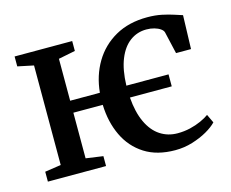

<svg xmlns="http://www.w3.org/2000/svg" viewBox="-85 -676 967 805"><g transform="rotate(-15 399.0 -273.5)"><path d="M583.5 11Q504.5 11 450.8 -23.2Q397 -57.5 368.8 -116.8Q340.5 -176 338 -251.5H210.5V-53.5L285 -43V0H32.5V-43L102.5 -53.5V-485.5L33.5 -500V-543H283.5V-500L210.5 -485.5V-303.5H339.5Q346.5 -376.5 380.8 -434Q415 -491.5 473.8 -524.8Q532.5 -558 612.5 -558Q647 -558 675.5 -552Q704 -546 725.5 -538.8Q747 -531.5 760.5 -527.5L756 -381.5H691L669 -477Q667 -485.5 656.5 -493Q646 -500.5 630.2 -505Q614.5 -509.5 596 -509.5Q556 -509.5 524.8 -486.5Q493.5 -463.5 475 -417.8Q456.5 -372 454.5 -303.5H637.5V-251.5H456Q461 -186.5 481.8 -142.5Q502.5 -98.5 535.8 -76.8Q569 -55 611 -55Q639.5 -55 665.8 -61.2Q692 -67.5 713.5 -77.2Q735 -87 749.5 -97.5L767 -60.5Q751 -43.5 722.5 -27.2Q694 -11 658.2 0Q622.5 11 583.5 11Z"/></g></svg>

Font: Merriweather 48pt Medium
Style: Regular
Weight: 500
Version: Version 2.100